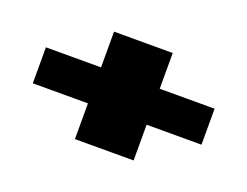

<svg xmlns="http://www.w3.org/2000/svg" viewBox="-75 -663 910 707"><g transform="rotate(20 380.5 -309.5)"><path d="M711 -380V-239H496V-99H266V-239H50V-380H266V-520H496V-380Z"/></g></svg>

Font: Sarpanch Black
Style: Regular
Weight: 900
Designer: Manushi Parikh (Devanagari and Latin), Jyotish Sonowal (Devanagari)
Foundry: Indian Type Foundry
Version: Version 2.004;PS 1.0;hotconv 1.0.78;makeotf.lib2.5.61930; tt